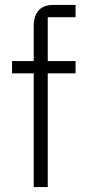

<svg xmlns="http://www.w3.org/2000/svg" viewBox="-20 -760 349 780"><path d="M117 -462H29V-512H117V-655Q117 -694 136.5 -717Q156 -740 197 -740H287V-690H174V-512H287V-462H174V0H117Z"/></svg>

Font: IBM Plex Sans KR Light
Style: Regular
Weight: 300
Designer: Mike Abbink; Paul van der Laan; Pieter van Rosmalen; Wujin Sim; Chorong Kim; Dohee Lee;
Foundry: Sandoll Inc.
Version: Version 1.001